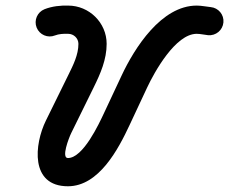

<svg xmlns="http://www.w3.org/2000/svg" viewBox="-20 -616 820 687"><path d="M111.1 -517.3C121.5 -491.4 150.9 -478.8 176.8 -489.2C190.1 -494.5 207.6 -495.6 221.7 -495C221.7 -495 222.3 -495 222.8 -495C223.3 -495 223.8 -495 223.9 -495C243.6 -495 260.6 -479.2 260.6 -459.1C260.6 -419.7 241.7 -382.7 224.7 -348.1C197.9 -293.6 171.1 -239.2 144.3 -184.7C102.6 -99.9 87 50.5 223 50.5C334.2 50.5 403.7 -83 444 -169.3C464.8 -213.7 485.6 -258.2 506.4 -302.6C532.4 -358.2 608 -495 683.8 -495C697.3 -495 710.9 -491.4 724.4 -490.1C752.1 -487.4 776.8 -507.8 779.4 -535.6C782.1 -563.3 761.7 -588 733.9 -590.6C717.1 -592.2 701 -596 683.8 -596C557.5 -596 461.5 -444.8 415 -345.4C394.1 -301 373.3 -256.5 352.5 -212.1C334.2 -172.9 277.4 -50.5 223 -50.5C198.5 -50.5 226.2 -122.3 235 -140.2C261.8 -194.6 288.5 -249 315.3 -303.5C339.6 -352.8 361.6 -403 361.6 -459.1C361.6 -534.7 299.1 -596 223.9 -596C223.8 -596 224.4 -596 224.9 -596C225.4 -596 226 -595.9 226 -595.9C197.4 -597.1 165.9 -593.6 139.2 -583C113.3 -572.6 100.8 -543.2 111.1 -517.3Z"/></svg>

Font: FRB American Cursive Guidelines Ultra
Style: Bold Italic
Weight: 1000
Italic angle: -25°
Version: Version 2.0;Modular Font Editor K font №1